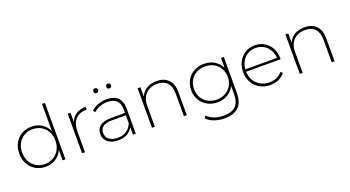

<svg xmlns="http://www.w3.org/2000/svg" viewBox="-59 -1459 4329 2374"><g transform="rotate(-20 2105.0 -272.0)"><path d="M308 -31C183 -31 89 -125 89 -260C89 -396 183 -489 308 -489C433 -489 527 -396 527 -260C527 -125 433 -31 308 -31ZM564 -742H526V-386C486 -472 405 -524 306 -524C161 -524 51 -416 51 -260C51 -105 161 4 306 4C406 4 488 -49 527 -136V0H564Z M821 -275C821 -407 892 -487 1011 -487C1014 -487 1018 -486 1021 -486V-524C920 -524 851 -479 820 -398V-520H783V0H821Z M1452 -151C1420 -73 1359 -28 1265 -28C1169 -28 1113 -74 1113 -146C1113 -209 1155 -256 1266 -256H1452ZM1262 4C1355 4 1420 -36 1453 -100V0H1490V-334C1490 -459 1421 -524 1295 -524C1215 -524 1140 -495 1090 -449L1110 -421C1154 -462 1219 -489 1293 -489C1397 -489 1452 -436 1452 -335V-287H1266C1124 -287 1075 -221 1075 -144C1075 -56 1145 4 1262 4ZM1206 -637C1224 -637 1238 -651 1238 -669C1238 -687 1224 -701 1206 -701C1189 -701 1174 -687 1174 -669C1174 -651 1189 -637 1206 -637ZM1376 -637C1393 -637 1408 -651 1408 -669C1408 -687 1393 -701 1376 -701C1358 -701 1344 -687 1344 -669C1344 -651 1358 -637 1376 -637Z M1951 -524C1849 -524 1774 -476 1740 -398V-520H1703V0H1741V-279C1741 -406 1820 -489 1947 -489C2058 -489 2123 -425 2123 -302V0H2161V-305C2161 -449 2079 -524 1951 -524Z M2577 -53C2449 -53 2355 -143 2355 -271C2355 -400 2449 -489 2577 -489C2705 -489 2799 -400 2799 -271C2799 -143 2705 -53 2577 -53ZM2575 -18C2675 -18 2758 -68 2799 -151V-47C2799 98 2732 163 2588 163C2503 163 2428 135 2376 85L2354 113C2405 167 2494 198 2589 198C2754 198 2837 120 2837 -52V-520H2800V-390C2760 -474 2676 -524 2575 -524C2428 -524 2317 -420 2317 -271C2317 -123 2428 -18 2575 -18Z M3035 -284C3042 -403 3127 -490 3243 -490C3358 -490 3444 -403 3451 -284ZM3262 4C3339 4 3410 -26 3456 -82L3433 -107C3392 -56 3330 -31 3262 -31C3132 -31 3037 -122 3034 -253H3487C3488 -257 3488 -260 3488 -264C3488 -417 3383 -524 3243 -524C3102 -524 2997 -414 2997 -260C2997 -106 3107 4 3262 4Z M3896 -524C3794 -524 3719 -476 3685 -398V-520H3648V0H3686V-279C3686 -406 3765 -489 3892 -489C4003 -489 4068 -425 4068 -302V0H4106V-305C4106 -449 4024 -524 3896 -524Z"/></g></svg>

Font: Montserrat-Alt1 ExtLt
Style: Regular
Weight: 200
Designer: Differentunic
Foundry: Differentunic
Version: Version 7.222